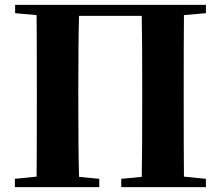

<svg xmlns="http://www.w3.org/2000/svg" viewBox="-20 -767 904 787"><path d="M734 -705Q733 -603 733 -395V-351Q733 -146 734 -43L824 -34V0H477V-34L561 -42Q563 -143 563 -365V-395Q563 -601 561 -702H304Q301 -601 301 -395V-365Q301 -146 304 -42L387 -34V0H41V-34L130 -43Q131 -144 131 -351V-395Q131 -602 130 -705L42 -713V-747H824V-713Z"/></svg>

Font: Source Han Serif CN Heavy
Style: Regular
Weight: 900
Designer: Ryoko NISHIZUKA  (kana & ideographs); Frank Grießhammer (Latin, Greek & Cyrillic); Wenlong ZHANG  (bopomofo); Sandoll Co
Foundry: Adobe Systems Incorporated
Version: Version 1.000;PS 1;hotconv 16.6.53;makeotf.lib2.5.65590